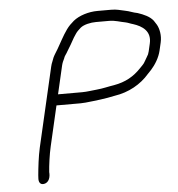

<svg xmlns="http://www.w3.org/2000/svg" viewBox="-48 -690 670 721"><g transform="rotate(-5 287.0 -330.0)"><path d="M205.4 -478C207.4 -486.7 215.2 -494.4 218.9 -502C228.8 -517.1 239.6 -536.9 248.7 -553L257.9 -567C263 -575 270.5 -581.2 277.8 -588C290.9 -598.7 316.4 -604 336.4 -604H385.4C409.9 -604 426.7 -596.5 446.9 -593C457.4 -590.8 462.8 -587.2 474.8 -584C508.2 -573.3 541.5 -552.3 530.8 -506L524.1 -477C523.4 -473.7 522.2 -470 520.6 -466L513.8 -454C511.4 -449.3 508.7 -444.7 505.6 -440C502.1 -432 491.6 -422.9 486.3 -417C459 -388.1 427.6 -369.7 383.6 -362C361.4 -358.7 341.3 -353.1 318 -351C297.9 -349.4 281.3 -346 261.9 -346H170.9L195.4 -452C197.6 -461.6 201.4 -470.3 205.4 -478ZM161.4 -305H252.4C258.4 -305 264.7 -305.3 271.1 -306C309.8 -310 346.9 -314.2 382.3 -322C435.6 -329.9 482.1 -356.1 513.7 -393L527 -407C542.7 -424.5 558.9 -449.8 565.1 -477L571.8 -506C577.9 -532.2 572.5 -558.3 563.5 -574L553.2 -590C540.6 -606.4 518.3 -616.3 495.1 -624C476.4 -627.5 467.4 -633.3 448.1 -637C428.3 -640.7 420.1 -645 395.9 -645H345.9C311.9 -645 276 -633.7 254.2 -616L239 -602C220.7 -583.4 205.7 -554.1 191.7 -529.5L184.1 -516C178.8 -506.6 170.6 -495.2 166 -485L160.7 -471C158 -465 155.9 -458.7 154.4 -452L85.3 -153C77.8 -120.2 73 -77.9 70.5 -50L69.8 -38C69 -25.3 73.9 -12.7 89.6 -15.5C108.8 -18.9 114.2 -40.3 112.4 -58C114 -82.6 119.5 -123.6 126.3 -153Z"/></g></svg>

Font: HoneyBee
Style: SeLitIt
Weight: 300
Foundry: Cannot Into Space Fonts
Version: Version 0.89